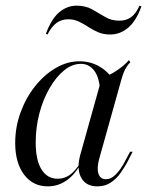

<svg xmlns="http://www.w3.org/2000/svg" viewBox="-20 -640 514 671"><path d="M146.8 11.3Q95.2 11.3 64.1 -29.8Q33.1 -71 33.1 -140.3Q33.1 -195.2 51.6 -246.4Q70.2 -297.6 102 -337.9Q133.9 -378.2 174.2 -402Q214.5 -425.8 257.3 -425.8Q296 -425.8 327.4 -407.7Q358.9 -389.5 379 -356.5L329.8 -321.8Q327.4 -369.4 309.3 -393.1Q291.1 -416.9 262.9 -416.9Q232.3 -416.9 204 -394Q175.8 -371 153.2 -331.9Q130.6 -292.7 117.7 -244Q104.8 -195.2 104.8 -141.9Q104.8 -80.6 125 -48Q145.2 -15.3 181.5 -15.3Q204.8 -15.3 223.8 -28.6Q242.7 -41.9 259.7 -69.4V-62.9Q238.7 -26.6 210.1 -7.7Q181.5 11.3 146.8 11.3ZM320.2 11.3Q279.8 11.3 263.3 -19.8Q246.8 -50.8 261.3 -101.6L335.5 -366.9Q361.3 -375.8 387.5 -393.1Q413.7 -410.5 430.6 -429.8L435.5 -422.6Q427.4 -414.5 421.8 -405.2Q416.1 -396 412.1 -385.9Q408.1 -375.8 404 -361.3L326.6 -84.7Q317.7 -51.6 324.2 -32.7Q330.6 -13.7 350 -13.7Q365.3 -13.7 377.8 -24.2Q390.3 -34.7 400.8 -49.6Q411.3 -64.5 418.5 -79.8L434.7 -109.7H443.5L425 -73.4Q414.5 -54 400.4 -34.3Q386.3 -14.5 366.5 -1.6Q346.8 11.3 320.2 11.3ZM146 -519.4 140.3 -521.8Q159.7 -574.2 187.1 -597.2Q214.5 -620.2 247.6 -620.2Q279 -620.2 302 -607.3Q325 -594.4 347.2 -581Q369.4 -567.7 396.8 -567.7Q421 -567.7 437.9 -579.8Q454.8 -591.9 467.7 -620.2L474.2 -617.7Q455.6 -566.1 427.4 -542.7Q399.2 -519.4 365.3 -519.4Q341.9 -519.4 323.8 -527Q305.6 -534.7 289.1 -545.6Q272.6 -556.5 255.6 -564.5Q238.7 -572.6 218.5 -572.6Q195.2 -572.6 177.8 -560.1Q160.5 -547.6 146 -519.4Z"/></svg>

Font: Playfair 144pt Light
Style: Italic
Weight: 300
Italic angle: -15.6°
Designer: Claus Eggers Sørensen
Foundry: Claus Eggers Sørensen
Version: Version 2.001;gftools[0.9.30]